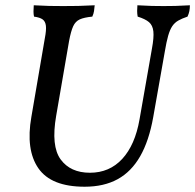

<svg xmlns="http://www.w3.org/2000/svg" viewBox="-20 -699 740 728"><path d="M301 9Q174 9 125.5 -61Q77 -131 99 -256L150 -554Q156 -585 154 -601.5Q152 -618 141.5 -625.5Q131 -633 109 -636Q107 -645 107 -656Q107 -667 108 -679Q143 -677 166.5 -676.5Q190 -676 219 -676Q251 -676 276.5 -676.5Q302 -677 339 -679Q338 -667 336.5 -657Q335 -647 330 -636Q299 -633 282.5 -625.5Q266 -618 257.5 -599.5Q249 -581 242 -544L193 -260Q173 -145 210 -94.5Q247 -44 321 -44Q395 -44 443.5 -96.5Q492 -149 509 -246L556 -514Q564 -557 561.5 -580Q559 -603 545 -615Q531 -627 502 -636Q500 -647 500 -657.5Q500 -668 501 -679Q533 -677 556 -676.5Q579 -676 600 -676Q624 -676 645 -676.5Q666 -677 700 -679Q700 -667 698 -657Q696 -647 691 -636Q670 -629 656 -621Q642 -613 633 -599.5Q624 -586 617.5 -563Q611 -540 605 -504L561 -255Q545 -165 511.5 -106.5Q478 -48 426 -19.5Q374 9 301 9Z"/></svg>

Font: Vollkorn
Style: Italic
Weight: 400
Italic angle: -11°
Designer: Friedrich Althausen
Foundry: Friedrich Althausen
Version: Version 5.001